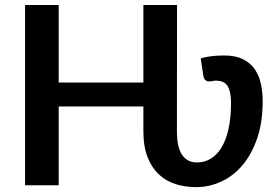

<svg xmlns="http://www.w3.org/2000/svg" viewBox="-20 -743 1102 770"><path d="M785 -508.5Q806.5 -515.5 830.2 -518Q854 -520.5 879.5 -520.5Q925 -520.5 955 -505.2Q985 -490 1002.2 -464.5Q1019.5 -439 1026.5 -406Q1033.5 -373 1033.5 -338Q1033.5 -251.5 1010.8 -186.5Q988 -121.5 950.8 -78.5Q913.5 -35.5 865.5 -14Q817.5 7.5 767.5 7.5Q724 7.5 685.5 -4.2Q647 -16 618 -42.8Q589 -69.5 572 -112.2Q555 -155 555 -217V-316H215.5V0H80.5V-723H215.5V-412H555V-723H690L689.5 -217Q689.5 -152.5 710.2 -122Q731 -91.5 770 -91.5Q799 -91.5 823.8 -105.8Q848.5 -120 867 -149.2Q885.5 -178.5 896 -223.8Q906.5 -269 906.5 -331Q906.5 -374 893.5 -396.8Q880.5 -419.5 846 -419.5Q838 -419.5 831.8 -418Q825.5 -416.5 819.5 -416.5Q799 -416.5 795.5 -439.5Z"/></svg>

Font: Lato 2
Style: Bold
Weight: 700
Designer: Lukasz Dziedzic with Adam Twardoch and Botio Nikoltchev
Foundry: tyPoland Lukasz Dziedzic
Version: Version 2.015; 2015-08-06; http://www.latofonts.com/